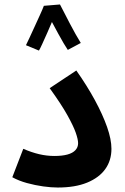

<svg xmlns="http://www.w3.org/2000/svg" viewBox="-20 -832 557 858"><path d="M35 -40 84 -167Q121 -151 155 -143Q189 -135 223 -135Q258 -135 281.5 -141.5Q305 -148 317 -161Q329 -174 329 -192Q329 -209 318.5 -239Q308 -269 281 -317.5Q254 -366 202 -438L321 -517Q369 -449 404 -384.5Q439 -320 458.5 -264.5Q478 -209 478 -167Q478 -115 450.5 -76.5Q423 -38 369.5 -16Q316 6 238 6Q209 6 173 1Q137 -4 100.5 -14Q64 -24 35 -40ZM248 -812Q256 -797 267.5 -774.5Q279 -752 292 -727Q305 -702 318 -679Q331 -656 341 -640L283 -609Q276 -619 264.5 -638.5Q253 -658 240.5 -681Q228 -704 216.5 -725.5Q205 -747 197 -761L176 -806ZM176 -806 233 -784Q226 -767 215 -740.5Q204 -714 191.5 -686Q179 -658 169 -636Q159 -614 154 -606L96 -630Q101 -640 111.5 -662.5Q122 -685 134.5 -712.5Q147 -740 158.5 -765Q170 -790 176 -806Z"/></svg>

Font: Farlight84_Sys_V01
Style: Bold
Weight: 700
Designer: Monotype Design Team, Nadine Chahine and Nizar Qandah
Foundry: Monotype Imaging Inc.
Version: Version 2.004;October 31, 2024;FontCreator 14.0.0.2814 64-bi